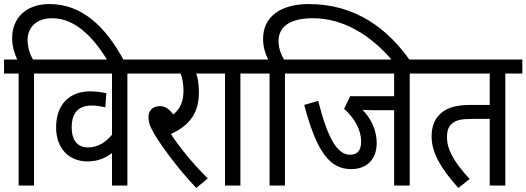

<svg xmlns="http://www.w3.org/2000/svg" viewBox="-20 -916 2599 948"><path d="M72 -553V0H148V-553H232V-622H143C130 -645 117 -675 116 -718C117 -783 161 -826 238 -826C343 -826 435 -744 512 -615H593C501 -786 384 -896 224 -896C110 -896 40 -828 40 -728C40 -687 52 -650 65 -622H0V-553Z M694 -553V-622H220V-553H533V-251C504 -216 466 -188 414 -188C370 -188 334 -215 334 -288C334 -360 369 -395 433 -395C457 -395 479 -391 500 -386L505 -456C487 -460 453 -465 425 -465C324 -465 257 -401 257 -287C257 -186 318 -119 412 -119C466 -119 503 -138 533 -160V0H609V-553Z M1006 -35C940 -100 870 -183 824 -254C904 -292 962 -346 962 -459C962 -500 957 -531 949 -553H1032V-622H681V-553H872C880 -533 886 -499 886 -469C886 -416 870 -377 835 -351C817 -377 796 -392 770 -392C730 -392 713 -365 713 -339C713 -317 718 -295 741 -256C773 -201 855 -87 949 12Z M1167 -553H1251V-622H1019V-553H1091V0H1167Z M1311 -553V0H1387V-553H1471V-622H1382C1369 -645 1356 -674 1355 -713C1356 -787 1415 -826 1525 -826C1672 -826 1808 -746 1919 -615H2006C1896 -773 1736 -896 1505 -896C1364 -896 1279 -832 1279 -725C1279 -684 1290 -650 1304 -622H1239V-553Z M2003 -553H2087V-622H1459V-553H1926V-441H1709L1679 -379C1728 -335 1763 -278 1763 -217C1763 -173 1745 -152 1708 -152C1642 -152 1596 -242 1551 -418L1482 -398C1544 -164 1609 -81 1714 -81C1791 -81 1840 -129 1840 -210C1840 -274 1811 -332 1770 -374C1783 -373 1798 -372 1817 -372H1926V0H2003Z M2475 -553H2559V-622H2074V-553H2398V-398H2308C2224 -398 2181 -382 2149 -349C2124 -324 2111 -288 2111 -242C2111 -153 2168 -73 2243 12L2299 -32C2217 -121 2187 -181 2187 -238C2187 -267 2193 -290 2211 -305C2232 -323 2255 -329 2316 -329H2398V0H2475Z"/></svg>

Font: Noto Sans Condensed
Style: Italic
Weight: 400
Width: 3
Italic angle: -12°
Designer: Monotype Design Team
Foundry: Monotype Imaging Inc.
Version: Version 2.013